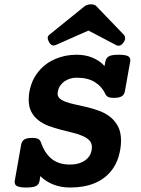

<svg xmlns="http://www.w3.org/2000/svg" viewBox="-20 -838 640 869"><path d="M159.2 -20Q156.7 -3.4 143.6 3.7Q130.4 10.7 99.1 10.7Q67.9 10.7 55.9 3.7Q43.9 -3.4 46.9 -20L75.7 -183.1Q78.6 -199.7 90.3 -206.8Q102.1 -213.9 126 -213.9Q143.1 -213.9 152.1 -209.5Q161.1 -205.1 165 -194.3Q182.1 -144.5 213.9 -118.9Q245.6 -93.3 295.4 -93.3Q324.2 -93.3 343.5 -100.8Q362.8 -108.4 374.5 -119.9Q386.2 -131.3 391.1 -145Q396 -158.7 396 -171.4Q396 -189.9 385.3 -201.7Q374.5 -213.4 356 -221.7Q335.9 -231 309.3 -237.3Q282.7 -243.7 254.6 -251Q226.6 -258.3 199.7 -268.3Q172.9 -278.3 152.3 -294.9Q132.8 -310.5 121.3 -332.8Q109.9 -355 109.9 -387.2Q109.9 -420.4 121.1 -454.3Q132.3 -488.3 155.8 -516.1Q185.5 -551.8 230 -571Q274.4 -590.3 327.6 -590.3Q367.2 -590.3 399.9 -576.4Q432.6 -562.5 453.1 -539.1L457 -559.6Q460.4 -576.2 473.1 -583.3Q485.8 -590.3 517.1 -590.3Q548.3 -590.3 560.3 -583.3Q572.3 -576.2 569.3 -559.6L545.4 -425.8Q542.5 -409.2 530.8 -402.1Q519 -395 495.1 -395Q478.5 -395 470.2 -398.9Q461.9 -402.8 458 -410.6Q441.9 -445.8 409.7 -466.1Q377.4 -486.3 328.6 -486.3Q306.2 -486.3 289.6 -479.2Q272.9 -472.2 262.2 -461.7Q251.5 -451.2 246.1 -438.5Q240.7 -425.8 240.7 -414.6Q240.7 -401.4 249.5 -393.1Q258.3 -384.8 273.9 -378.4Q292.5 -371.1 317.9 -365.7Q343.3 -360.4 370.8 -353.8Q398.4 -347.2 425.5 -337.6Q452.6 -328.1 474.6 -312Q498 -294.9 512.9 -268.3Q527.8 -241.7 527.8 -201.7Q527.8 -166.5 516.8 -129.2Q505.9 -91.8 481.4 -62Q452.1 -26.9 406.2 -8.1Q360.4 10.7 296.9 10.7Q255.9 10.7 221.2 -2.9Q186.5 -16.6 162.6 -41ZM232.4 -634.3Q213.4 -626 201.2 -648.9Q195.8 -658.7 195.8 -667Q195.8 -675.3 205.1 -682.1L362.8 -809.6Q374.5 -818.4 391.1 -818.4Q398.9 -818.4 405.8 -816.4Q412.6 -814.5 416.5 -809.6L539.1 -682.1Q553.2 -667 540 -647Q533.7 -637.2 524.9 -632.8Q516.1 -628.4 504.9 -634.3L380.4 -699.7Z"/></svg>

Font: Courier Prime
Style: Bold Italic
Weight: 700
Monospace: yes
Designer: Alan Dague-Greene
Foundry: Quote-Unquote Apps
Version: Version 1.202